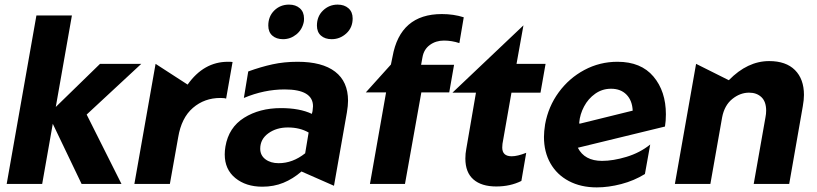

<svg xmlns="http://www.w3.org/2000/svg" viewBox="-20 -798 3543 833"><path d="M292 -731H138L9 0H163L209 -261L334 0H507L356 -301L593 -521H414L222 -334Z M969 -530Q864 -530 794 -431L655 -521L563 0H717L753 -202Q767 -287 817 -330Q867 -373 936 -373Q955 -373 961 -370L989 -529Q983 -530 969 -530Z M1189 -90Q1154 -90 1131.5 -107Q1109 -124 1109 -153Q1109 -194 1144 -219.5Q1179 -245 1229 -245Q1281 -245 1319 -223L1304 -133Q1250 -90 1189 -90ZM1490 -361Q1490 -444 1434 -487Q1378 -530 1271 -530Q1213 -530 1162.5 -519Q1112 -508 1057 -488L1038 -373Q1126 -410 1215 -410Q1338 -410 1338 -337Q1338 -332 1336 -316L1333 -304Q1280 -329 1199 -329Q1106 -329 1039 -287Q972 -245 958 -162Q955 -144 955 -128Q955 -63 1001 -25.5Q1047 12 1118 12Q1168 12 1209.5 -5Q1251 -22 1288 -54L1429 8L1485 -310Q1490 -340 1490 -361ZM1144 -687Q1144 -659 1161.5 -643.5Q1179 -628 1208 -628Q1240 -628 1265.5 -648.5Q1291 -669 1298 -703Q1299 -708 1299 -718Q1299 -746 1281 -762Q1263 -778 1234 -778Q1196 -778 1170 -752.5Q1144 -727 1144 -687ZM1355 -687Q1355 -659 1372.5 -643.5Q1390 -628 1419 -628Q1455 -628 1482.5 -653Q1510 -678 1510 -718Q1510 -746 1492 -762Q1474 -778 1445 -778Q1408 -778 1381.5 -752.5Q1355 -727 1355 -687Z M1897 -737Q1716 -737 1683 -552L1676 -518L1567 -397H1655L1585 0H1737L1808 -397H1929L1950 -517H1807L1813 -550Q1819 -584 1845 -603Q1871 -622 1906 -622Q1940 -622 1973 -611L1992 -723Q1948 -737 1897 -737Z M1999 -110Q1999 -50 2034 -19.5Q2069 11 2133 11Q2194 11 2242 -13L2263 -135Q2225 -120 2200 -120Q2159 -120 2159 -158Q2159 -168 2160 -174L2199 -396H2325L2347 -521H2221L2251 -688L1943 -396H2045L2003 -152Q1999 -132 1999 -110Z M2592 -100Q2516 -100 2487 -157L2865 -249Q2869 -273 2869 -302Q2869 -402 2815 -466Q2761 -530 2659 -530Q2582 -530 2515.5 -494.5Q2449 -459 2404 -397.5Q2359 -336 2345 -259Q2340 -227 2340 -204Q2340 -139 2368 -89.5Q2396 -40 2448 -12.5Q2500 15 2569 15Q2620 15 2675.5 0.5Q2731 -14 2778 -43L2801 -171Q2756 -135 2698 -117.5Q2640 -100 2592 -100ZM2631 -413Q2673 -413 2698 -387.5Q2723 -362 2725 -318L2494 -261L2493 -266Q2496 -302 2514 -336Q2532 -370 2562.5 -391.5Q2593 -413 2631 -413Z M3468 -386Q3468 -455 3429 -494Q3390 -533 3317 -533Q3223 -533 3142 -450L3000 -521L2908 0H3062L3113 -289Q3123 -341 3157 -368.5Q3191 -396 3230 -396Q3263 -396 3283.5 -376.5Q3304 -357 3304 -318Q3304 -304 3301 -289L3250 0H3404L3463 -337Q3468 -365 3468 -386Z"/></svg>

Font: Geom Bold
Style: Bold Italic
Weight: 700
Italic angle: -10°
Version: Version 1.102